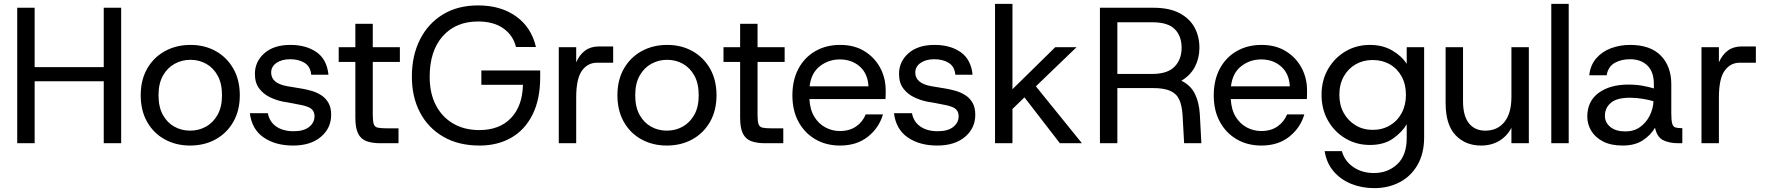

<svg xmlns="http://www.w3.org/2000/svg" viewBox="-20 -740 9132 992"><path d="M69 0V-700H159V-393H516V-700H606V0H516V-320H159V0Z M962 12Q889 12 831 -20Q773 -52 740 -110.5Q707 -169 707 -248Q707 -327 740.5 -385.5Q774 -444 832.5 -476Q891 -508 964 -508Q1037 -508 1094.5 -476Q1152 -444 1185.5 -385.5Q1219 -327 1219 -248Q1219 -169 1185.5 -110.5Q1152 -52 1094 -20Q1036 12 962 12ZM962 -65Q1007 -65 1044 -85.5Q1081 -106 1104 -146.5Q1127 -187 1127 -248Q1127 -309 1104.5 -349.5Q1082 -390 1045 -410.5Q1008 -431 964 -431Q920 -431 882.5 -410.5Q845 -390 822 -349.5Q799 -309 799 -248Q799 -187 821.5 -146.5Q844 -106 881 -85.5Q918 -65 962 -65Z M1494 12Q1403 12 1342 -30Q1281 -72 1271 -155H1364Q1372 -111 1407 -86.5Q1442 -62 1497 -62Q1549 -62 1577 -84Q1605 -106 1605 -140Q1605 -165 1587.5 -178.5Q1570 -192 1523 -200Q1504 -204 1482.5 -208Q1461 -212 1442 -215Q1407 -222 1374 -238Q1341 -254 1319 -283Q1297 -312 1297 -358Q1297 -422 1346 -465Q1395 -508 1480 -508Q1562 -508 1615.5 -470.5Q1669 -433 1677 -354H1588Q1584 -396 1554 -415Q1524 -434 1479 -434Q1436 -434 1408.5 -415Q1381 -396 1381 -365Q1381 -310 1462 -295Q1500 -288 1540 -282Q1564 -278 1590 -270.5Q1616 -263 1639 -248.5Q1662 -234 1676.5 -209.5Q1691 -185 1691 -147Q1691 -78 1638 -33Q1585 12 1494 12Z M1945 0Q1903 0 1874 -10.5Q1845 -21 1830.5 -49.5Q1816 -78 1816 -132V-420H1730V-496H1816V-617H1906V-496H2046V-420H1906V-146Q1906 -114 1911 -99Q1916 -84 1931.5 -80.5Q1947 -77 1978 -77H2039V0Z M2458 12Q2349 12 2270.5 -33.5Q2192 -79 2150 -159Q2108 -239 2108 -344Q2108 -453 2150 -536Q2192 -619 2268.5 -665.5Q2345 -712 2450 -712Q2568 -712 2647 -655Q2726 -598 2749 -497H2646Q2631 -558 2580.5 -593.5Q2530 -629 2450 -629Q2335 -629 2267.5 -553Q2200 -477 2200 -343Q2200 -258 2232 -196.5Q2264 -135 2321.5 -101.5Q2379 -68 2457 -68Q2560 -68 2619.5 -129.5Q2679 -191 2682 -302H2467V-376H2771V-341Q2771 -227 2731.5 -148Q2692 -69 2621.5 -28.5Q2551 12 2458 12Z M2867 0V-496H2957V-418Q2974 -457 3003 -478.5Q3032 -500 3074 -500H3148V-416H3065Q3016 -416 2986.5 -374.5Q2957 -333 2957 -236V0Z M3425 12Q3352 12 3294 -20Q3236 -52 3203 -110.5Q3170 -169 3170 -248Q3170 -327 3203.5 -385.5Q3237 -444 3295.5 -476Q3354 -508 3427 -508Q3500 -508 3557.5 -476Q3615 -444 3648.5 -385.5Q3682 -327 3682 -248Q3682 -169 3648.5 -110.5Q3615 -52 3557 -20Q3499 12 3425 12ZM3425 -65Q3470 -65 3507 -85.5Q3544 -106 3567 -146.5Q3590 -187 3590 -248Q3590 -309 3567.5 -349.5Q3545 -390 3508 -410.5Q3471 -431 3427 -431Q3383 -431 3345.5 -410.5Q3308 -390 3285 -349.5Q3262 -309 3262 -248Q3262 -187 3284.5 -146.5Q3307 -106 3344 -85.5Q3381 -65 3425 -65Z M3933 0Q3891 0 3862 -10.5Q3833 -21 3818.5 -49.5Q3804 -78 3804 -132V-420H3718V-496H3804V-617H3894V-496H4034V-420H3894V-146Q3894 -114 3899 -99Q3904 -84 3919.5 -80.5Q3935 -77 3966 -77H4027V0Z M4320 12Q4248 12 4192.5 -20.5Q4137 -53 4105.5 -111Q4074 -169 4074 -247Q4074 -326 4105 -384.5Q4136 -443 4192 -475.5Q4248 -508 4321 -508Q4394 -508 4446.5 -475.5Q4499 -443 4527.5 -390Q4556 -337 4556 -274Q4556 -264 4556 -252.5Q4556 -241 4555 -228H4162Q4165 -173 4187.5 -136.5Q4210 -100 4245 -81.5Q4280 -63 4319 -63Q4369 -63 4403 -86.5Q4437 -110 4453 -149H4542Q4522 -80 4464.5 -34Q4407 12 4320 12ZM4319 -433Q4261 -433 4216 -398Q4171 -363 4163 -294H4467Q4464 -359 4422.5 -396Q4381 -433 4319 -433Z M4822 12Q4731 12 4670 -30Q4609 -72 4599 -155H4692Q4700 -111 4735 -86.5Q4770 -62 4825 -62Q4877 -62 4905 -84Q4933 -106 4933 -140Q4933 -165 4915.5 -178.5Q4898 -192 4851 -200Q4832 -204 4810.5 -208Q4789 -212 4770 -215Q4735 -222 4702 -238Q4669 -254 4647 -283Q4625 -312 4625 -358Q4625 -422 4674 -465Q4723 -508 4808 -508Q4890 -508 4943.5 -470.5Q4997 -433 5005 -354H4916Q4912 -396 4882 -415Q4852 -434 4807 -434Q4764 -434 4736.5 -415Q4709 -396 4709 -365Q4709 -310 4790 -295Q4828 -288 4868 -282Q4892 -278 4918 -270.5Q4944 -263 4967 -248.5Q4990 -234 5004.5 -209.5Q5019 -185 5019 -147Q5019 -78 4966 -33Q4913 12 4822 12Z M5121 0V-720H5211V-279L5432 -496H5542L5332 -294L5570 0H5456L5273 -237L5211 -177V0Z M5663 0V-700H5939Q6021 -700 6073.5 -672.5Q6126 -645 6151.5 -598.5Q6177 -552 6177 -493Q6177 -440 6154 -395.5Q6131 -351 6084 -323Q6132 -299 6153.5 -255.5Q6175 -212 6179 -152L6187 0H6098L6090 -144Q6087 -194 6073 -225Q6059 -256 6026.5 -270.5Q5994 -285 5936 -285H5753V0ZM5753 -358H5933Q6012 -358 6048.5 -395.5Q6085 -433 6085 -493Q6085 -554 6049.5 -589.5Q6014 -625 5933 -625H5753Z M6497 12Q6425 12 6369.5 -20.5Q6314 -53 6282.5 -111Q6251 -169 6251 -247Q6251 -326 6282 -384.5Q6313 -443 6369 -475.5Q6425 -508 6498 -508Q6571 -508 6623.5 -475.5Q6676 -443 6704.5 -390Q6733 -337 6733 -274Q6733 -264 6733 -252.5Q6733 -241 6732 -228H6339Q6342 -173 6364.5 -136.5Q6387 -100 6422 -81.5Q6457 -63 6496 -63Q6546 -63 6580 -86.5Q6614 -110 6630 -149H6719Q6699 -80 6641.5 -34Q6584 12 6497 12ZM6496 -433Q6438 -433 6393 -398Q6348 -363 6340 -294H6644Q6641 -359 6599.5 -396Q6558 -433 6496 -433Z M7080 232Q7016 232 6961.5 210Q6907 188 6870.5 145.5Q6834 103 6824 41H6913Q6927 92 6972 123Q7017 154 7079 154Q7150 154 7199 108.5Q7248 63 7248 -27V-98Q7224 -57 7177 -24Q7130 9 7058 9Q6988 9 6931 -25Q6874 -59 6841 -117.5Q6808 -176 6808 -250Q6808 -325 6841.5 -383Q6875 -441 6931.5 -474.5Q6988 -508 7058 -508Q7123 -508 7172.5 -479.5Q7222 -451 7248 -410V-496H7338V-30Q7338 52 7304.5 111Q7271 170 7212.5 201Q7154 232 7080 232ZM7072 -69Q7122 -69 7161 -92Q7200 -115 7222 -156Q7244 -197 7244 -250Q7244 -304 7222 -344.5Q7200 -385 7161 -407.5Q7122 -430 7072 -430Q7023 -430 6984 -407.5Q6945 -385 6922.5 -344.5Q6900 -304 6900 -250Q6900 -197 6922.5 -156.5Q6945 -116 6984 -92.5Q7023 -69 7072 -69Z M7632 12Q7551 12 7500 -42Q7449 -96 7449 -208V-496H7539V-217Q7539 -141 7569.5 -103Q7600 -65 7654 -65Q7717 -65 7753 -110Q7789 -155 7789 -239V-496H7879V0H7789V-80Q7767 -37 7726.5 -12.5Q7686 12 7632 12Z M7995 0V-720H8085V0Z M8364 12Q8303 12 8262.5 -9Q8222 -30 8201.5 -64Q8181 -98 8181 -137Q8181 -217 8239.5 -260Q8298 -303 8393 -303Q8435 -303 8469 -296.5Q8503 -290 8525 -283V-305Q8525 -369 8491.5 -401.5Q8458 -434 8402 -434Q8356 -434 8322.5 -415Q8289 -396 8281 -351H8191Q8197 -404 8227.5 -439Q8258 -474 8304 -491Q8350 -508 8402 -508Q8507 -508 8561 -452.5Q8615 -397 8615 -305V-156Q8615 -119 8619.5 -102.5Q8624 -86 8635 -82Q8646 -78 8665 -78H8672V0H8653Q8604 0 8572.5 -16Q8541 -32 8531 -80Q8508 -41 8467 -14.5Q8426 12 8364 12ZM8378 -61Q8422 -61 8453.5 -83.5Q8485 -106 8503 -141.5Q8521 -177 8523 -217Q8500 -224 8467 -229.5Q8434 -235 8401 -235Q8333 -235 8302.5 -208.5Q8272 -182 8272 -142Q8272 -107 8300 -84Q8328 -61 8378 -61Z M8771 0V-496H8861V-418Q8878 -457 8907 -478.5Q8936 -500 8978 -500H9052V-416H8969Q8920 -416 8890.5 -374.5Q8861 -333 8861 -236V0Z"/></svg>

Font: HostGroteskRegular
Style: Regular
Weight: 400
Designer: Doukan Karapınar based on Poppins by Indian Type Foundry, Jonny Pinhorn
Foundry: Element Type
Version: Version 1.001; ttfautohint (v1.8.4.7-5d5b)